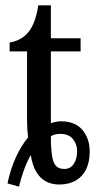

<svg xmlns="http://www.w3.org/2000/svg" viewBox="-20 -679 366 717"><path d="M8 6Q19 -47 39 -91Q59 -135 85 -166Q83 -181 82 -196.5Q81 -212 81 -228V-487H16V-520Q49 -526 70.5 -543.5Q92 -561 104.5 -590Q117 -619 123 -659H170V-536H281V-487H170V-219Q178 -222 188.5 -224Q199 -226 208 -226Q261 -226 288 -193.5Q315 -161 315 -113Q315 -74 301.5 -46.5Q288 -19 262.5 -4.5Q237 10 201 10Q157 10 130 -18Q103 -46 95 -100Q80 -74 69 -43Q58 -12 51 18ZM220 -48Q243 -48 255.5 -67Q268 -86 268 -114Q268 -140 252.5 -159.5Q237 -179 206 -179Q196 -179 186.5 -177Q177 -175 170 -170Q170 -123 174.5 -96Q179 -69 190 -58.5Q201 -48 220 -48Z"/></svg>

Font: Noto Serif Condensed
Style: Regular
Weight: 400
Width: 3
Designer: Monotype Design Team
Foundry: Monotype Imaging Inc.
Version: Version 2.015